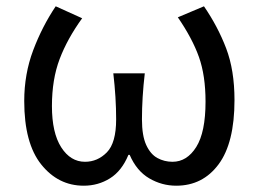

<svg xmlns="http://www.w3.org/2000/svg" viewBox="-20 -577 822 610"><path d="M246 13Q165 13 111 -54.5Q57 -122 57 -256Q57 -342 85.5 -417.5Q114 -493 157 -557L241 -519Q194 -454 169.5 -389.5Q145 -325 145 -240Q145 -155 174.5 -109Q204 -63 250 -63Q290 -63 319.5 -93Q349 -123 349 -198Q349 -267 340 -344H440Q431 -267 431 -198Q431 -146 444.5 -116.5Q458 -87 480 -75Q502 -63 528 -63Q574 -63 603.5 -110Q633 -157 633 -254Q633 -337 612 -396Q591 -455 545 -522L628 -557Q672 -493 698.5 -423.5Q725 -354 725 -259Q725 -123 674.5 -55Q624 13 540 13Q494 13 454 -10.5Q414 -34 392 -85H388Q367 -34 329.5 -10.5Q292 13 246 13Z"/></svg>

Font: Gothic Nguyen
Style: Regular
Weight: 400
Designer: MORI Takayuki
Version: Version 1.220;July 21, 2023;FontCreator 14.0.0.2814 64-bit